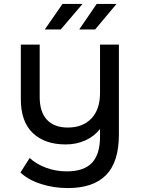

<svg xmlns="http://www.w3.org/2000/svg" viewBox="-20 -757 717 977"><path d="M585 -530V-72Q585 67 520 133.5Q455 200 325 200Q254 200 189.5 179.5Q125 159 84 121L131 47Q166 79 215.5 97Q265 115 320 115Q407 115 448 71.5Q489 28 489 -62V-101Q460 -63 414 -42.5Q368 -22 314 -22Q208 -22 147 -80Q86 -138 86 -252V-530H182V-263Q182 -187 219 -147.5Q256 -108 325 -108Q401 -108 445 -154Q489 -200 489 -284V-530ZM298 -737H400L289 -607H208ZM472 -737H573L464 -607H383Z"/></svg>

Font: Montserrat Alternates Medium
Style: Regular
Weight: 500
Designer: Julieta Ulanovsky
Foundry: Julieta Ulanovsky
Version: Version 7.200